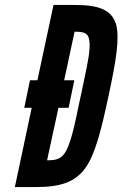

<svg xmlns="http://www.w3.org/2000/svg" viewBox="-20 -755 494 775"><path d="M101 -431H131L196 -735H281C381 -735 429 -715 448 -659C464 -603 449 -512 418 -367C387 -223 364 -132 324 -76C283 -20 225 0 125 0H40L108 -320H78ZM239 -431H280L257 -320H216L170 -108C207 -108 229 -112 248 -148C265 -181 279 -240 289 -288C294 -311 299 -338 306 -368C312 -398 318 -425 323 -449C333 -496 345 -552 341 -588C338 -623 318 -627 281 -627Z"/></svg>

Font: League Gothic Italic
Style: Regular
Weight: 400
Designer: Tyler Finck
Foundry: The League of Moveable Type
Version: Version 1.001;PS 001.001;hotconv 1.0.56;makeotf.lib2.0.21325